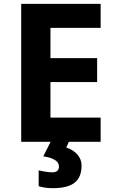

<svg xmlns="http://www.w3.org/2000/svg" viewBox="-20 -734 600 994"><path d="M501 -125H241.2V-309.1H482.9V-433.1H241.2V-589.8H501V-713.9H89.8V0H242.2L204.1 75.2C258.3 83.5 285.2 101.1 285.2 127.9C285.2 147.9 273.4 158.2 250 158.2C241.7 158.2 230.5 157.2 215.8 154.8C200.7 152.3 189 150.4 180.2 147.9V230C202.1 236.8 226.1 240.2 251.5 240.2C354.5 240.2 402.3 205.6 402.3 122.1C402.3 80.6 371.6 45.4 323.2 29.8L336.4 0H501Z"/></svg>

Font: Noto Reveo Sans
Style: Bold
Weight: 700
Designer: Monotype Design team
Foundry: Monotype Imaging Inc.
Version: Version 1.04